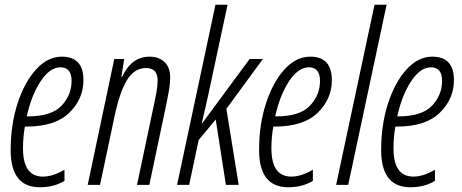

<svg xmlns="http://www.w3.org/2000/svg" viewBox="-20 -780 1951 810"><path d="M252 -17V-64Q203 -35 161 -35Q77 -35 77 -154Q77 -202 85 -246H92Q212 -246 272 -304Q332 -362 332 -442Q332 -541 241 -541Q181 -541 132 -487Q83 -433 54 -343.5Q25 -254 25 -147Q25 10 148 10Q208 10 252 -17ZM235 -496Q282 -496 282 -439Q282 -379 239.5 -334Q197 -289 97 -289H93Q112 -377 151 -436.5Q190 -496 235 -496Z M402 0 463 -288Q484 -389 515 -441Q546 -493 596 -493Q645 -493 645 -441Q645 -418 640 -390.5Q635 -363 629 -336L558 0H610L681 -337Q687 -365 692.5 -396.5Q698 -428 698 -451Q698 -497 673.5 -519Q649 -541 611 -541Q535 -541 495 -456H492L504 -531H462L350 0Z M778 0 818 -189 890 -276 933 0H987L935 -321L1089 -531H1033L833 -260H831Q839 -293 845.5 -321Q852 -349 858 -377L940 -760H889L727 0Z M1300 -17V-64Q1251 -35 1209 -35Q1125 -35 1125 -154Q1125 -202 1133 -246H1140Q1260 -246 1320 -304Q1380 -362 1380 -442Q1380 -541 1289 -541Q1229 -541 1180 -487Q1131 -433 1102 -343.5Q1073 -254 1073 -147Q1073 10 1196 10Q1256 10 1300 -17ZM1283 -496Q1330 -496 1330 -439Q1330 -379 1287.5 -334Q1245 -289 1145 -289H1141Q1160 -377 1199 -436.5Q1238 -496 1283 -496Z M1449 0 1611 -760H1560L1398 0Z M1815 -17V-64Q1766 -35 1724 -35Q1640 -35 1640 -154Q1640 -202 1648 -246H1655Q1775 -246 1835 -304Q1895 -362 1895 -442Q1895 -541 1804 -541Q1744 -541 1695 -487Q1646 -433 1617 -343.5Q1588 -254 1588 -147Q1588 10 1711 10Q1771 10 1815 -17ZM1798 -496Q1845 -496 1845 -439Q1845 -379 1802.5 -334Q1760 -289 1660 -289H1656Q1675 -377 1714 -436.5Q1753 -496 1798 -496Z"/></svg>

Font: Noto Sans Display Condensed Light
Style: Italic
Weight: 300
Width: 3
Designer: Monotype Design team
Foundry: Monotype Imaging Inc.
Version: 1.000